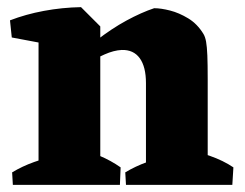

<svg xmlns="http://www.w3.org/2000/svg" viewBox="-20 -518 687 538"><path d="M88 0V-446L207 -498L261 -444V0ZM389 0V-285Q389 -331 371.5 -355Q354 -379 321 -378Q299 -377 273 -365.5Q247 -354 221 -337.5Q195 -321 171 -303L165 -329Q207 -371 250 -404.5Q293 -438 334.5 -460.5Q376 -483 412 -495Q431 -495 456.5 -488.5Q482 -482 507.5 -466.5Q533 -451 550 -423Q555 -415 557.5 -401Q560 -387 561 -362.5Q562 -338 562 -296V0ZM13 -413 8 -461Q52 -478 103 -487.5Q154 -497 207 -498L206 -428L130 -391ZM16 0 14 -35Q42 -52 75.5 -64Q109 -76 137 -83L128 0ZM171 0 196 -103Q227 -95 259 -81.5Q291 -68 318 -49L316 0ZM333 0 331 -35Q359 -52 392.5 -64Q426 -76 454 -83L445 0ZM472 0 497 -103Q529 -95 567.5 -81.5Q606 -68 634 -49L631 0Z"/></svg>

Font: Eczar
Style: Bold
Weight: 700
Designer: Vaibhav Singh
Foundry: Rosetta Type Foundry
Version: Version 2.000